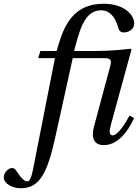

<svg xmlns="http://www.w3.org/2000/svg" viewBox="-92 -762 736 1024"><path d="M-72 184C-71 217 -28 242 19 242C119 242 161 161 203 -31L296 -452H461C503 -452 504 -440 495 -406L409 -86C394 -29 407 12 462 12C533 12 589 -56 623 -132L599 -146C581 -111 537 -40 509 -40C489 -40 490 -63 499 -95L609 -497L605 -502C565 -498 504 -490 412 -490H303L310 -516C341 -637 373 -707 448 -707C492 -707 523 -673 539 -613C543 -599 550 -589 569 -589C594 -589 625 -606 624 -639C622 -683 571 -742 461 -742C311 -742 255 -642 221 -527L210 -490H123L112 -452H201L85 137C73 199 63 205 53 205C42 205 27 197 0 156C-7 146 -14 134 -27 134C-49 134 -72 159 -72 184Z"/></svg>

Font: Heuristica
Style: Italic
Weight: 400
Italic angle: -13°
Version: Version 1.0.1